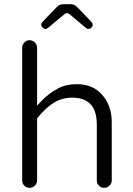

<svg xmlns="http://www.w3.org/2000/svg" viewBox="-20 -901 635 917"><path d="M183.6 -769.5Q189.5 -762.7 196.8 -762.7Q204.1 -762.7 209 -767.6L285.2 -831.1Q292 -837.9 299.8 -837.9Q308.6 -837.9 314.5 -831.1L390.6 -767.6Q395.5 -762.7 402.8 -762.7Q410.2 -762.7 416.5 -769Q422.9 -775.4 422.9 -782.2Q422.9 -789.1 417 -795.9L349.6 -866.2Q335 -880.9 318.4 -880.9H281.2Q264.6 -880.9 250 -866.2L182.6 -795.9Q176.8 -789.1 176.8 -784.2Q176.8 -779.3 178.2 -775.9Q179.7 -772.5 183.6 -769.5ZM157.2 -39.1V-335.9Q197.3 -385.7 236.8 -410.2Q276.4 -434.6 326.2 -434.6Q396.5 -434.6 424.8 -386.7Q442.4 -356.4 442.4 -306.6V-39.1Q442.4 -24.4 452.6 -14.2Q462.9 -3.9 477.5 -3.9Q492.2 -3.9 502.9 -14.6Q513.7 -25.4 513.7 -39.1V-316.4Q513.7 -391.6 473.6 -441.4Q428.7 -499 347.7 -499Q294.9 -499 256.8 -478.5Q212.9 -456.1 173.8 -414.1L157.2 -396.5V-672.9Q157.2 -687.5 146.5 -698.2Q135.7 -709 121.1 -709Q106.4 -709 96.2 -698.2Q85.9 -687.5 85.9 -672.9V-39.1Q85.9 -24.4 96.2 -14.2Q106.4 -3.9 121.1 -3.9Q135.7 -3.9 146.5 -14.6Q157.2 -25.4 157.2 -39.1Z"/></svg>

Font: FakePearl
Style: ExtraLight
Weight: 300
Version: Version 1.2